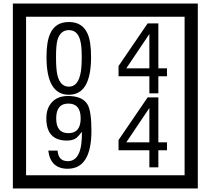

<svg xmlns="http://www.w3.org/2000/svg" viewBox="-20 -980 1195 1090"><path d="M1103 90H53V-960H1103ZM1028 15V-885H128V15ZM497 -656Q497 -442 371 -442Q244 -442 244 -656Q244 -744 265 -789Q294 -855 371 -855Q448 -855 477 -789Q497 -745 497 -656ZM444 -656Q444 -723 435 -752Q420 -809 371 -809Q322 -809 306 -752Q298 -723 298 -656Q298 -587 306 -553Q322 -488 371 -488Q419 -488 435 -554Q444 -587 444 -656ZM928 -547H879V-450H828V-547H653V-605L818 -847H879V-592H928ZM828 -592V-787L697 -592ZM499 -238Q499 -22 364 -22Q267 -22 254 -125H307Q311 -65 365 -65Q448 -65 445 -232Q424 -205 414 -197Q394 -182 360 -182Q243 -182 243 -308Q243 -366 275.5 -400.5Q308 -435 366 -435Q450 -435 478 -385Q499 -346 499 -238ZM438 -308Q438 -392 368 -392Q299 -392 299 -308Q299 -224 368 -224Q438 -224 438 -308ZM928 -127H879V-30H828V-127H653V-185L818 -427H879V-172H928ZM828 -172V-367L697 -172Z"/></svg>

Font: Unicode BMP Fallback SIL
Style: Regular
Weight: 400
Foundry: NRSI, SIL International
Version: Version 5.1 Based on Unicode 5.1